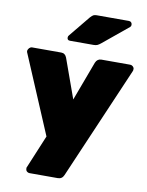

<svg xmlns="http://www.w3.org/2000/svg" viewBox="-101 -836 839 1097"><g transform="rotate(10 318.0 -287.5)"><path d="M127 159Q125 162 125.5 165Q126 168 126 169Q126 178 132.5 184Q139 190 148 190H312Q337 190 347 166L629 -489Q630 -493 630 -499Q630 -507 623 -513.5Q616 -520 607 -520H440Q416 -520 406 -496L321 -268L239 -496Q230 -520 207 -520H38Q29 -520 22 -513Q15 -506 13 -496Q13 -492 14 -489L207 -33ZM370 -765H556Q565 -765 570 -759.5Q575 -754 575 -745Q575 -738 570 -733L423 -612Q412 -603 403.5 -599Q395 -595 381 -595H244Q228 -595 228 -611Q228 -619 233 -624L333 -746Q344 -758 351 -761.5Q358 -765 370 -765Z"/></g></svg>

Font: Rubik
Style: Regular
Weight: 900
Designer: Hubert & Fischer
Foundry: Hubert & Fischer
Version: Version 1.100